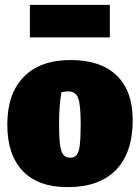

<svg xmlns="http://www.w3.org/2000/svg" viewBox="-20 -756 575 790"><path d="M258 14Q137 14 73.5 -52.5Q10 -119 10 -243Q10 -371 78 -440Q146 -509 271 -509Q394 -509 460 -445.5Q526 -382 526 -262Q526 -128 457.5 -57Q389 14 258 14ZM269 -107Q286 -107 295.5 -118.5Q305 -130 308.5 -160.5Q312 -191 312 -246Q312 -323 302 -351.5Q292 -380 260 -380Q249 -380 233 -377Q223 -323 223 -246Q223 -191 227 -161Q231 -131 241 -119Q251 -107 269 -107ZM103 -602V-736H432V-602Z"/></svg>

Font: Piazzolla Black
Style: Regular
Weight: 900
Designer: Juan Pablo del Peral
Foundry: Huerta Tipografica
Version: Version 1.330